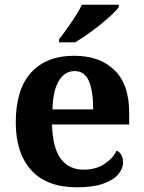

<svg xmlns="http://www.w3.org/2000/svg" viewBox="-20 -786 611 816"><path d="M306 10Q179 10 113 -62.5Q47 -135 47 -265Q47 -406 112 -477.5Q177 -549 295 -549Q404 -549 466.5 -488Q529 -427 529 -308V-257H201Q204 -157 238.5 -111Q273 -65 335 -65Q387 -65 423 -88.5Q459 -112 476 -146Q490 -139 496.5 -126.5Q503 -114 503 -97Q503 -69 482 -44.5Q461 -20 417.5 -5Q374 10 306 10ZM376 -321Q376 -398 358 -441Q340 -484 297 -484Q255 -484 230 -442.5Q205 -401 203 -321ZM231 -619Q246 -638 264.5 -664Q283 -690 300.5 -717Q318 -744 328 -766H485V-756Q476 -743 454.5 -723Q433 -703 406 -681Q379 -659 351 -639.5Q323 -620 299 -606H231Z"/></svg>

Font: Noto Serif Armenian
Style: Regular
Weight: 400
Designer: Monotype Design Team
Foundry: Monotype Imaging Inc.
Version: Version 2.007